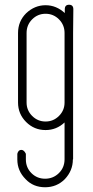

<svg xmlns="http://www.w3.org/2000/svg" viewBox="-20 -549 392 809"><path d="M288 -410H252V-446Q252 -467 253 -479Q253 -479 253 -510Q253 -529 271 -529Q289 -529 289 -510ZM287 123Q287 170 253 206Q219 240 170 240Q120 240 88 206Q53 171 53 123V99Q57 83 69 82.5Q81 82 89 99V123Q89 157 112.5 180.5Q136 204 170 204Q204 204 228 180.5Q252 157 252 122V-33Q218 -1 172 -1Q124 -1 90 -35Q56 -69 56 -117V-410Q56 -459 90 -493Q126 -527 172 -527Q218 -527 254 -493Q288 -459 288 -410V122ZM252 -410Q252 -444 228.5 -467.5Q205 -491 172 -491Q139 -491 115.5 -467.5Q92 -444 92 -410V-357V-356V-117Q92 -84 115.5 -60.5Q139 -37 172 -37Q205 -37 228.5 -60.5Q252 -84 252 -117Z"/></svg>

Font: Aaram
Style: Regular
Weight: 400
Designer: Tharique Azeez
Foundry: Tharique Azeez
Version: Version 1.7